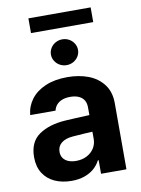

<svg xmlns="http://www.w3.org/2000/svg" viewBox="-96 -946 751 1021"><g transform="rotate(-10 279.0 -435.5)"><path d="M252.2 -221.3Q213.5 -218.1 191.7 -200.4Q169.8 -182.7 169.8 -152.7Q169.8 -132.6 179.8 -118.6Q189.9 -104.6 207.8 -97.4Q225.7 -90.3 249 -90.3Q281.4 -90.3 307 -103.5Q332.5 -116.7 346.7 -139.3Q360.8 -161.9 360.8 -189.6L360 -360.9Q360 -383.2 350.1 -399.1Q340.1 -415 321.3 -423.1Q302.5 -431.3 275.8 -431.3Q251.4 -431.3 233 -424.3Q214.7 -417.3 202.9 -404.2Q191.1 -391 187.2 -372.7H50.2Q54.4 -419.5 82.5 -457Q110.6 -494.4 160.7 -515.9Q210.8 -537.3 279.2 -537.3Q340.8 -537.3 391.5 -518.4Q442.1 -499.5 473.2 -458.9Q504.2 -418.3 504.2 -357.3V0H367.1V-73.4H362.9Q349.6 -47.9 328.3 -29.5Q307 -11.1 276.6 -0.5Q246.3 10.1 207.8 10.1Q156.5 10.1 116.7 -7.9Q76.9 -25.9 54.2 -61.5Q31.6 -97.2 31.6 -148.2Q31.6 -230.4 86.2 -268.2Q140.8 -305.9 228.5 -311.7Q250.4 -313 283 -314.7Q315.7 -316.3 342 -317.4Q357.1 -318.2 366.7 -318.4L367.7 -228.7Q351.6 -228 314.4 -225.8Q277.3 -223.6 252.2 -221.3ZM214.6 -670.3Q214.6 -689.1 224.5 -705.1Q234.4 -721.2 251.2 -730.6Q268.1 -739.9 287.7 -739.9Q307.7 -739.9 324.4 -730.6Q341.1 -721.2 351 -705.1Q360.9 -689.1 360.9 -670.3Q360.9 -651.3 351 -635.4Q341.1 -619.4 324.3 -610Q307.5 -600.7 287.7 -600.7Q268.1 -600.7 251.2 -610Q234.4 -619.4 224.5 -635.4Q214.6 -651.3 214.6 -670.3ZM466.2 -801.5H130.1V-881H466.2Z"/></g></svg>

Font: Pretendard Variable
Style: Regular
Weight: 400
Designer: Base glyphs from Inter by Rasmus Andersson; Hangul glyphs from Noto Sans CJK(Source Han Sans) by Jang Soo-young and Kang
Foundry: Kil Hyung-jin
Version: Version 1.100;FEAKit 1.0